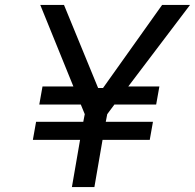

<svg xmlns="http://www.w3.org/2000/svg" viewBox="-20 -757 789 777"><path d="M271 0 304 -191H113L126 -264H317L323 -295L307 -334H139L152 -407H277L143 -737H239L377 -401H397L636 -737H749L499 -407H625L612 -334H443L414 -295L408 -264H599L586 -191H395L362 0Z"/></svg>

Font: Tomorrow
Style: Italic
Weight: 400
Italic angle: -10°
Designer: Tony de Marco, Monica Rizzolli
Foundry: Just in Type
Version: Version 2.002